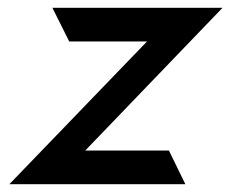

<svg xmlns="http://www.w3.org/2000/svg" viewBox="-20 -471 589 491"><path d="M4 0H454L412 -86H198L549 -451H114L157 -365H356Z"/></svg>

Font: Charger Pro
Style: ExBdNarObl
Weight: 400
Designer: Jasper
Foundry: Cannot Into Space Fonts
Version: Version 1.09